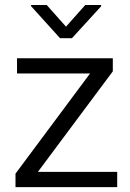

<svg xmlns="http://www.w3.org/2000/svg" viewBox="-20 -767 532 787"><path d="M460.4 -62.5V0H43.5V-55.2L349.1 -465.8H49.8V-528.3H442.4V-474.6L135.3 -62.5ZM171.4 -746.6 250.5 -657.7 329.6 -746.6H394.5V-741.2L274.9 -610.4H226.1L107.4 -741.7V-746.6Z"/></svg>

Font: Vazirmatn RD FD Light
Style: Regular
Weight: 300
Designer: Saber Rastikerdar
Foundry: Saber Rastikerdar
Version: Version 33.003